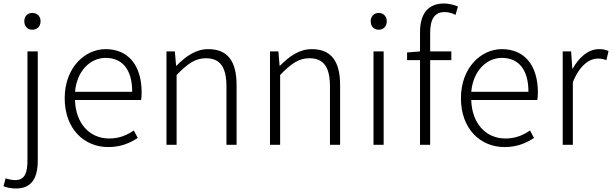

<svg xmlns="http://www.w3.org/2000/svg" viewBox="-57 -828 3500 1098"><path d="M33 250C121 250 159 195 159 90V-534H100V88C100 155 88 202 30 202C9 202 -11 196 -25 192L-37 237C-21 244 6 250 33 250ZM128 -658C155 -658 175 -676 175 -707C175 -735 155 -754 128 -754C101 -754 82 -735 82 -707C82 -676 101 -658 128 -658Z M562 13C638 13 688 -12 731 -39L708 -82C668 -54 624 -36 567 -36C452 -36 375 -127 372 -256H750C752 -270 753 -285 753 -299C753 -455 676 -547 547 -547C427 -547 313 -440 313 -266C313 -91 424 13 562 13ZM372 -303C383 -425 461 -497 547 -497C641 -497 699 -432 699 -303Z M895 0H953V-399C1015 -463 1059 -495 1120 -495C1203 -495 1238 -443 1238 -333V0H1296V-341C1296 -478 1245 -547 1134 -547C1061 -547 1005 -505 952 -452H950L943 -534H895Z M1487 0H1545V-399C1607 -463 1651 -495 1712 -495C1795 -495 1830 -443 1830 -333V0H1888V-341C1888 -478 1837 -547 1726 -547C1653 -547 1597 -505 1544 -452H1542L1535 -534H1487Z M2079 0H2137V-534H2079ZM2109 -658C2135 -658 2155 -676 2155 -707C2155 -735 2135 -754 2109 -754C2082 -754 2063 -735 2063 -707C2063 -676 2082 -658 2109 -658Z M2271 -484H2345V0H2403V-484H2524V-534H2403V-641C2403 -717 2428 -759 2485 -759C2505 -759 2527 -754 2548 -743L2562 -791C2537 -801 2509 -808 2482 -808C2392 -808 2345 -750 2345 -645V-534L2271 -528Z M2828 13C2904 13 2954 -12 2997 -39L2974 -82C2934 -54 2890 -36 2833 -36C2718 -36 2641 -127 2638 -256H3016C3018 -270 3019 -285 3019 -299C3019 -455 2942 -547 2813 -547C2693 -547 2579 -440 2579 -266C2579 -91 2690 13 2828 13ZM2638 -303C2649 -425 2727 -497 2813 -497C2907 -497 2965 -432 2965 -303Z M3161 0H3219V-358C3259 -457 3315 -493 3362 -493C3383 -493 3394 -490 3411 -484L3423 -536C3406 -544 3390 -547 3369 -547C3307 -547 3255 -501 3218 -435H3216L3209 -534H3161Z"/></svg>

Font: Noto Sans KR Light
Style: Regular
Weight: 300
Designer: Ryoko NISHIZUKA 西塚涼子 (kana, bopomofo & ideographs); Paul D. Hunt (Latin, Greek & Cyrillic); Sandoll Communications 산돌커뮤니
Foundry: Adobe
Version: Version 2.004;hotconv 1.0.118;makeotfexe 2.5.65603